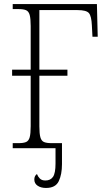

<svg xmlns="http://www.w3.org/2000/svg" viewBox="-20 -734 527 951"><path d="M43 0V-25H72Q96 -25 109 -30.5Q122 -36 127 -54Q132 -72 132 -109V-359H40V-389H132V-605Q132 -642 127 -660Q122 -678 109 -683.5Q96 -689 72 -689H43V-714H460L464 -552H438L435 -609Q433 -654 420.5 -669Q408 -684 364 -684H175V-389H314V-359H175V-108Q175 -72 180 -54Q185 -36 198 -30.5Q211 -25 235 -25H287V79Q287 130 271 163.5Q255 197 208 197Q183 197 166.5 186Q150 175 150 155Q150 137 163 128Q168 141 177.5 150.5Q187 160 205 160Q230 160 242.5 142Q255 124 255 76V0Z"/></svg>

Font: Noto Serif SemiCondensed ExtraLight
Style: Regular
Weight: 200
Width: 4
Designer: Monotype Design Team
Foundry: Monotype Imaging Inc.
Version: Version 2.014